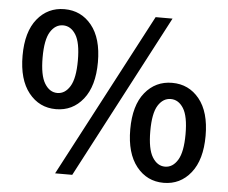

<svg xmlns="http://www.w3.org/2000/svg" viewBox="-50 -723 940 792"><g transform="rotate(5 420.5 -327.0)"><path d="M186 -252Q117 -252 73.5 -306.5Q30 -361 30 -460Q30 -559 73.5 -612.5Q117 -666 186 -666Q255 -666 298.5 -612.5Q342 -559 342 -460Q342 -361 298.5 -306.5Q255 -252 186 -252ZM186 -319Q218 -319 238.5 -352.5Q259 -386 259 -460Q259 -534 238.5 -566.5Q218 -599 186 -599Q154 -599 133.5 -566.5Q113 -534 113 -460Q113 -386 133.5 -352.5Q154 -319 186 -319ZM206 12 563 -666H633L277 12ZM655 12Q586 12 542.5 -42.5Q499 -97 499 -196Q499 -295 542.5 -348.5Q586 -402 655 -402Q724 -402 767.5 -348.5Q811 -295 811 -196Q811 -97 767.5 -42.5Q724 12 655 12ZM655 -55Q687 -55 707.5 -88.5Q728 -122 728 -196Q728 -270 707.5 -302.5Q687 -335 655 -335Q623 -335 602.5 -302.5Q582 -270 582 -196Q582 -122 602.5 -88.5Q623 -55 655 -55Z"/></g></svg>

Font: Giro Sans Semibold
Style: Regular
Weight: 600
Designer: Paul D. Hunt
Foundry: Adobe Systems Incorporated
Version: Version 1.000;PS 1.0;hotconv 1.0.88;makeotf.lib2.5.647800